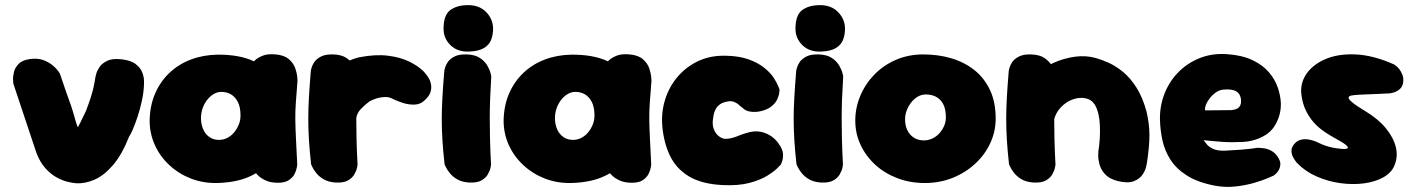

<svg xmlns="http://www.w3.org/2000/svg" viewBox="-20 -712 5517 748"><path d="M277 2Q263 1 242.5 -4Q222 -9 199.5 -21.5Q177 -34 156.5 -57Q136 -80 122 -116L32 -386Q32 -386 31 -399Q30 -412 34 -430Q38 -448 52.5 -463Q67 -478 97 -482Q127 -486 148.5 -478Q170 -470 184.5 -458Q199 -446 206 -436Q213 -426 213 -426L239 -350Q259 -297 268.5 -262Q278 -227 283 -217Q284 -216 294 -236.5Q304 -257 315 -280Q326 -309 332.5 -329Q339 -349 343.5 -368Q348 -387 352 -413Q352 -413 355 -424.5Q358 -436 367.5 -450.5Q377 -465 397.5 -475Q418 -485 453 -481Q490 -477 509 -462Q528 -447 534.5 -429Q541 -411 541 -397.5Q541 -384 541 -384Q540 -353 533 -320.5Q526 -288 516.5 -259Q507 -230 498 -209Q489 -188 483 -180Q455 -109 420 -68.5Q385 -28 348 -12Q311 4 277 2Z M826 1Q771 2 723.5 -16.5Q676 -35 639.5 -69Q603 -103 583 -147.5Q563 -192 563 -242Q564 -301 584.5 -348Q605 -395 640.5 -428.5Q676 -462 723.5 -480Q771 -498 826 -499Q912 -500 968.5 -473.5Q1025 -447 1053 -391.5Q1081 -336 1081 -250Q1081 -200 1067.5 -155.5Q1054 -111 1024.5 -76.5Q995 -42 946 -21.5Q897 -1 826 1ZM833 -167Q850 -167 865 -174.5Q880 -182 891.5 -195.5Q903 -209 910 -226Q917 -243 917 -262Q917 -294 907 -314Q897 -334 880.5 -344Q864 -354 842 -354Q826 -354 811.5 -345Q797 -336 786 -321.5Q775 -307 769 -289Q763 -271 763 -252Q763 -228 771.5 -208.5Q780 -189 796 -178Q812 -167 833 -167ZM1063 0Q1034 0 1015 -9Q996 -18 987 -27Q978 -36 978 -36Q971 -109 965 -177.5Q959 -246 959 -318Q959 -390 966 -470Q966 -470 975 -478.5Q984 -487 1003.5 -495Q1023 -503 1054 -500Q1088 -497 1106 -481Q1124 -465 1130.5 -445.5Q1137 -426 1138 -411.5Q1139 -397 1139 -397Q1135 -346 1132.5 -311.5Q1130 -277 1130.5 -245Q1131 -213 1133 -173Q1135 -133 1138 -71Q1138 -71 1136.5 -60.5Q1135 -50 1128.5 -36Q1122 -22 1106.5 -11Q1091 0 1063 0Z M1273 -40Q1248 -38 1234.5 -54.5Q1221 -71 1215.5 -93.5Q1210 -116 1209 -133.5Q1208 -151 1208 -151Q1200 -184 1197.5 -203Q1195 -222 1196 -232.5Q1197 -243 1198.5 -250Q1200 -257 1200 -266Q1204 -325 1229 -371.5Q1254 -418 1294 -448Q1334 -478 1380 -489Q1443 -501 1491.5 -495Q1540 -489 1574.5 -472Q1609 -455 1629 -435Q1629 -435 1635 -428.5Q1641 -422 1648.5 -410.5Q1656 -399 1659 -384Q1662 -369 1657 -353Q1652 -337 1633 -320Q1617 -305 1594.5 -304.5Q1572 -304 1551.5 -310.5Q1531 -317 1517 -323.5Q1503 -330 1503 -330Q1491 -336 1467 -333Q1443 -330 1418 -316Q1401 -303 1386 -287.5Q1371 -272 1368 -252Q1366 -231 1364 -212Q1362 -193 1361 -175Q1360 -157 1360 -137Q1360 -117 1361 -93Q1361 -93 1354 -81Q1347 -69 1328 -56.5Q1309 -44 1273 -40ZM1286 -1Q1259 -3 1241 -13.5Q1223 -24 1212 -38Q1201 -52 1196.5 -62Q1192 -72 1192 -72Q1186 -126 1183.5 -168Q1181 -210 1181 -248.5Q1181 -287 1183.5 -332Q1186 -377 1191 -437Q1191 -437 1193.5 -447Q1196 -457 1204 -469.5Q1212 -482 1230 -491.5Q1248 -501 1278 -500Q1311 -499 1330 -486Q1349 -473 1358.5 -456.5Q1368 -440 1371 -427.5Q1374 -415 1374 -415Q1371 -367 1369.5 -328Q1368 -289 1368 -251Q1368 -213 1369 -169.5Q1370 -126 1373 -70Q1373 -70 1371 -59Q1369 -48 1361 -33.5Q1353 -19 1335.5 -9Q1318 1 1286 -1Z M1806 -1Q1779 -3 1761 -13.5Q1743 -24 1732 -38Q1721 -52 1716.5 -62Q1712 -72 1712 -72Q1706 -126 1703.5 -168Q1701 -210 1701 -248.5Q1701 -287 1703.5 -332Q1706 -377 1711 -437Q1711 -437 1713.5 -447Q1716 -457 1724 -469.5Q1732 -482 1750 -491.5Q1768 -501 1798 -500Q1831 -499 1850 -486Q1869 -473 1878.5 -456.5Q1888 -440 1891 -427.5Q1894 -415 1894 -415Q1891 -367 1889.5 -328Q1888 -289 1888 -251Q1888 -213 1889 -169.5Q1890 -126 1893 -70Q1893 -70 1891 -59Q1889 -48 1881 -33.5Q1873 -19 1855.5 -9Q1838 1 1806 -1ZM1805 -511Q1761 -510 1734.5 -536.5Q1708 -563 1708 -600Q1708 -653 1734 -672.5Q1760 -692 1804 -692Q1848 -692 1874.5 -664.5Q1901 -637 1901 -600Q1901 -576 1893 -556Q1885 -536 1864 -524Q1843 -512 1805 -511Z M2205 1Q2150 2 2102.5 -16.5Q2055 -35 2018.5 -69Q1982 -103 1962 -147.5Q1942 -192 1942 -242Q1943 -301 1963.5 -348Q1984 -395 2019.5 -428.5Q2055 -462 2102.5 -480Q2150 -498 2205 -499Q2291 -500 2347.5 -473.5Q2404 -447 2432 -391.5Q2460 -336 2460 -250Q2460 -200 2446.5 -155.5Q2433 -111 2403.5 -76.5Q2374 -42 2325 -21.5Q2276 -1 2205 1ZM2212 -167Q2229 -167 2244 -174.5Q2259 -182 2270.5 -195.5Q2282 -209 2289 -226Q2296 -243 2296 -262Q2296 -294 2286 -314Q2276 -334 2259.5 -344Q2243 -354 2221 -354Q2205 -354 2190.5 -345Q2176 -336 2165 -321.5Q2154 -307 2148 -289Q2142 -271 2142 -252Q2142 -228 2150.5 -208.5Q2159 -189 2175 -178Q2191 -167 2212 -167ZM2442 0Q2413 0 2394 -9Q2375 -18 2366 -27Q2357 -36 2357 -36Q2350 -109 2344 -177.5Q2338 -246 2338 -318Q2338 -390 2345 -470Q2345 -470 2354 -478.5Q2363 -487 2382.5 -495Q2402 -503 2433 -500Q2467 -497 2485 -481Q2503 -465 2509.5 -445.5Q2516 -426 2517 -411.5Q2518 -397 2518 -397Q2514 -346 2511.5 -311.5Q2509 -277 2509.5 -245Q2510 -213 2512 -173Q2514 -133 2517 -71Q2517 -71 2515.5 -60.5Q2514 -50 2507.5 -36Q2501 -22 2485.5 -11Q2470 0 2442 0Z M2795 9Q2713 5 2663 -25.5Q2613 -56 2589 -107.5Q2565 -159 2560 -224Q2556 -276 2571.5 -325Q2587 -374 2619.5 -412.5Q2652 -451 2699 -473.5Q2746 -496 2806 -495Q2860 -494 2897 -480.5Q2934 -467 2958 -447.5Q2982 -428 2994.5 -408.5Q3007 -389 3012 -376Q3017 -363 3017 -363Q3017 -363 3016 -352Q3015 -341 3008 -325Q3001 -309 2982 -295Q2968 -285 2946.5 -279.5Q2925 -274 2904 -277Q2883 -280 2872 -293Q2870 -293 2865.5 -297.5Q2861 -302 2854.5 -307Q2848 -312 2838.5 -315.5Q2829 -319 2817 -317Q2797 -314 2785.5 -306Q2774 -298 2768 -286.5Q2762 -275 2760 -263.5Q2758 -252 2757 -243Q2755 -222 2762 -206Q2769 -190 2781 -181Q2793 -172 2805 -171Q2816 -171 2827.5 -173.5Q2839 -176 2850.5 -180.5Q2862 -185 2871 -188.5Q2880 -192 2885 -193Q2919 -204 2944 -198.5Q2969 -193 2986.5 -180Q3004 -167 3013 -153Q3030 -130 3030.5 -111.5Q3031 -93 3026.5 -82Q3022 -71 3022 -71Q3022 -71 3009.5 -58Q2997 -45 2970 -28Q2943 -11 2900 0.5Q2857 12 2795 9Z M3177 -1Q3150 -3 3132 -13.5Q3114 -24 3103 -38Q3092 -52 3087.5 -62Q3083 -72 3083 -72Q3077 -126 3074.5 -168Q3072 -210 3072 -248.5Q3072 -287 3074.5 -332Q3077 -377 3082 -437Q3082 -437 3084.5 -447Q3087 -457 3095 -469.5Q3103 -482 3121 -491.5Q3139 -501 3169 -500Q3202 -499 3221 -486Q3240 -473 3249.5 -456.5Q3259 -440 3262 -427.5Q3265 -415 3265 -415Q3262 -367 3260.5 -328Q3259 -289 3259 -251Q3259 -213 3260 -169.5Q3261 -126 3264 -70Q3264 -70 3262 -59Q3260 -48 3252 -33.5Q3244 -19 3226.5 -9Q3209 1 3177 -1ZM3176 -511Q3132 -510 3105.5 -536.5Q3079 -563 3079 -600Q3079 -653 3105 -672.5Q3131 -692 3175 -692Q3219 -692 3245.5 -664.5Q3272 -637 3272 -600Q3272 -576 3264 -556Q3256 -536 3235 -524Q3214 -512 3176 -511Z M3583 1Q3525 1 3475.5 -18Q3426 -37 3389.5 -70.5Q3353 -104 3332.5 -148Q3312 -192 3312 -242Q3312 -292 3331.5 -338.5Q3351 -385 3386.5 -421.5Q3422 -458 3470.5 -479Q3519 -500 3577 -500Q3635 -500 3686 -485Q3737 -470 3776 -439Q3815 -408 3837 -361Q3859 -314 3859 -250Q3859 -200 3838 -154.5Q3817 -109 3779 -74Q3741 -39 3691 -19Q3641 1 3583 1ZM3579 -165Q3596 -165 3611.5 -172Q3627 -179 3639 -192Q3651 -205 3658 -221Q3665 -237 3665 -255Q3665 -286 3655 -305.5Q3645 -325 3627.5 -334.5Q3610 -344 3587 -344Q3570 -344 3555.5 -335.5Q3541 -327 3530 -313Q3519 -299 3512.5 -282Q3506 -265 3506 -247Q3506 -223 3515 -204.5Q3524 -186 3540.5 -175.5Q3557 -165 3579 -165Z M4333 -7Q4300 -16 4284 -34.5Q4268 -53 4263 -73Q4258 -93 4258.5 -107.5Q4259 -122 4259 -122Q4267 -172 4265 -222.5Q4263 -273 4246 -303Q4233 -324 4209.5 -329Q4186 -334 4160 -325Q4134 -316 4113 -294Q4093 -273 4086.5 -245.5Q4080 -218 4080 -192Q4080 -166 4078 -150Q4077 -129 4076.5 -119Q4076 -109 4076.5 -103Q4077 -97 4075 -86Q4075 -86 4074.5 -77.5Q4074 -69 4069 -57.5Q4064 -46 4050 -37Q4036 -28 4008 -26Q3986 -25 3968.5 -37.5Q3951 -50 3941 -62.5Q3931 -75 3931 -75Q3922 -87 3920 -99.5Q3918 -112 3918.5 -131.5Q3919 -151 3917 -183Q3911 -223 3910 -248Q3909 -273 3912.5 -291Q3916 -309 3925 -326.5Q3934 -344 3950 -368Q3973 -396 4007.5 -422Q4042 -448 4083 -466.5Q4124 -485 4167 -491Q4210 -497 4249 -486Q4271 -480 4299 -467.5Q4327 -455 4355.5 -431.5Q4384 -408 4408 -370Q4432 -332 4447 -276Q4458 -229 4458 -185Q4458 -141 4448 -76Q4448 -76 4445 -62Q4442 -48 4431 -31.5Q4420 -15 4397 -6Q4374 3 4333 -7ZM4005 -1Q3978 -3 3960 -13.5Q3942 -24 3931 -38Q3920 -52 3915.5 -62Q3911 -72 3911 -72Q3905 -126 3902.5 -168Q3900 -210 3900 -248.5Q3900 -287 3902.5 -332Q3905 -377 3910 -437Q3910 -437 3912.5 -447Q3915 -457 3923 -469.5Q3931 -482 3949 -491.5Q3967 -501 3997 -500Q4030 -499 4049 -486Q4068 -473 4077.5 -456.5Q4087 -440 4090 -427.5Q4093 -415 4093 -415Q4090 -367 4088.5 -328Q4087 -289 4087 -251Q4087 -213 4088 -169.5Q4089 -126 4092 -70Q4092 -70 4090 -59Q4088 -48 4080 -33.5Q4072 -19 4054.5 -9Q4037 1 4005 -1Z M4711 11Q4645 -2 4603.5 -28.5Q4562 -55 4539.5 -90.5Q4517 -126 4508.5 -166Q4500 -206 4499 -246Q4498 -299 4516.5 -346.5Q4535 -394 4570 -430Q4605 -466 4653.5 -485.5Q4702 -505 4760 -501Q4819 -497 4859 -478Q4899 -459 4923 -431Q4947 -403 4958 -371Q4969 -339 4970 -309Q4971 -262 4945.5 -221Q4920 -180 4857 -164Q4841 -160 4821 -159Q4801 -158 4780 -158Q4759 -158 4739 -159.5Q4719 -161 4703.5 -162.5Q4688 -164 4678.5 -165Q4669 -166 4669 -166Q4673 -161 4681 -150.5Q4689 -140 4706 -132Q4723 -124 4753 -125Q4792 -127 4816 -129Q4840 -131 4853 -132.5Q4866 -134 4870.5 -135Q4875 -136 4875 -136Q4875 -136 4883.5 -136Q4892 -136 4905.5 -134Q4919 -132 4933 -124.5Q4947 -117 4957 -102Q4969 -85 4968 -71.5Q4967 -58 4961 -48Q4955 -38 4948.5 -33Q4942 -28 4942 -28Q4942 -28 4921.5 -19Q4901 -10 4867.5 0Q4834 10 4793 14.5Q4752 19 4711 11ZM4675 -282 4778 -283Q4778 -283 4781.5 -283.5Q4785 -284 4791 -285.5Q4797 -287 4802.5 -290.5Q4808 -294 4811.5 -300.5Q4815 -307 4815 -317Q4815 -333 4808.5 -344Q4802 -355 4787.5 -360Q4773 -365 4747 -363Q4732 -362 4718.5 -353Q4705 -344 4694.5 -331Q4684 -318 4678.5 -304.5Q4673 -291 4675 -282Z M5189 -134Q5231 -128 5231 -137Q5231 -146 5196 -165Q5180 -174 5162 -184.5Q5144 -195 5126.5 -208.5Q5109 -222 5094 -240Q5079 -258 5067.5 -281.5Q5056 -305 5051 -336Q5043 -383 5067.5 -421Q5092 -459 5142 -481Q5192 -503 5261 -500Q5330 -497 5411 -461Q5411 -461 5417.5 -456.5Q5424 -452 5431.5 -442.5Q5439 -433 5444 -419.5Q5449 -406 5446 -388Q5443 -374 5434.5 -366Q5426 -358 5416 -354Q5406 -350 5398.5 -349Q5391 -348 5391 -348Q5391 -348 5387 -348Q5383 -348 5376 -347.5Q5369 -347 5358.5 -346.5Q5348 -346 5335.5 -345.5Q5323 -345 5308 -344.5Q5293 -344 5276 -343Q5257 -342 5245.5 -340Q5234 -338 5234 -331.5Q5234 -325 5249 -312.5Q5264 -300 5299 -279Q5349 -249 5379 -212.5Q5409 -176 5418 -138.5Q5427 -101 5412 -66Q5400 -38 5368 -20.5Q5336 -3 5292.5 2.5Q5249 8 5201.5 1.5Q5154 -5 5109.5 -24.5Q5065 -44 5033 -77Q5033 -77 5027.5 -84Q5022 -91 5016.5 -102Q5011 -113 5011.5 -126.5Q5012 -140 5024 -153Q5035 -165 5049.5 -168Q5064 -171 5078 -168.5Q5092 -166 5101 -162.5Q5110 -159 5110 -159Q5110 -159 5116 -156Q5122 -153 5133 -148.5Q5144 -144 5158.5 -140Q5173 -136 5189 -134Z"/></svg>

Font: Sour Gummy Black
Style: Regular
Weight: 900
Designer: Stefie Justprince
Foundry: Eifetstype
Version: Version 1.000